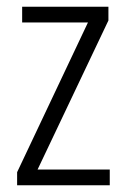

<svg xmlns="http://www.w3.org/2000/svg" viewBox="-20 -552 375 572"><path d="M307 0H31V-39L242 -485H46V-532H303V-491L92 -47H307Z"/></svg>

Font: Noto Sans Myanmar UI Condensed Light
Style: Regular
Weight: 300
Width: 3
Designer: Monotype Design Team
Foundry: Monotype Imaging Inc.
Version: Version 2.103; ttfautohint (v1.8.4.7-5d5b)